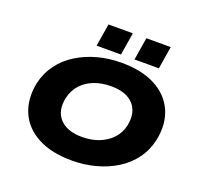

<svg xmlns="http://www.w3.org/2000/svg" viewBox="-155 -1098 1331 1281"><g transform="rotate(20 510.5 -457.5)"><path d="M482 11Q336 11 239.5 -40.5Q143 -92 103 -183Q63 -274 86 -393Q104 -471 148.5 -531Q193 -591 259 -632Q325 -673 404.5 -694.5Q484 -716 573 -716Q719 -716 815 -664.5Q911 -613 951 -522Q991 -431 967 -313Q950 -235 905.5 -174.5Q861 -114 795.5 -73Q730 -32 649.5 -10.5Q569 11 482 11ZM493 -160Q559 -160 613 -181.5Q667 -203 703.5 -242.5Q740 -282 752 -338Q771 -433 720 -489Q669 -545 561 -545Q494 -545 440 -524Q386 -503 350.5 -463.5Q315 -424 302 -367Q282 -272 333.5 -216Q385 -160 493 -160ZM645 -766 671 -926H844L818 -766ZM376 -766 402 -926H575L549 -766Z"/></g></svg>

Font: Nunito Sans 10pt Expanded Black
Style: Italic
Weight: 900
Width: 7
Italic angle: -9°
Designer: Vernon Adams
Foundry: Vernon Adams
Version: Version 3.101;gftools[0.9.27]